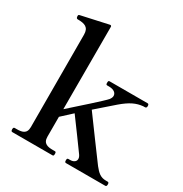

<svg xmlns="http://www.w3.org/2000/svg" viewBox="-172 -872 956 1003"><g transform="rotate(30 306.5 -370.5)"><path d="M592 -25C560 -25 542 -41 519 -70C496 -100 377 -263 343 -309C394 -353 436 -390 446 -399C494 -440 527 -455 567 -459H574C577 -459 581 -459 583 -461C586 -463 587 -466 587 -471C587 -479 585 -484 579 -484H349C343 -484 342 -479 342 -471C342 -464 343 -459 349 -459H360C391 -459 406 -445 406 -428C406 -420 402 -412 396 -404C381 -386 275 -292 213 -237V-734C213 -739 209 -742 204 -741L45 -706C42 -705 38 -705 36 -703C34 -701 34 -699 34 -696C34 -692 34 -681 44 -681C85 -681 112 -673 112 -628L113 -71C113 -29 84 -25 53 -25H42C36 -25 34 -20 34 -13C34 -5 36 0 42 0H285C291 0 292 -5 292 -13C292 -20 291 -25 285 -25H273C243 -25 213 -29 213 -71V-191C232 -209 253 -228 275 -248C305 -208 388 -94 403 -73C409 -64 411 -58 411 -50C411 -36 398 -25 377 -25H366C359 -25 358 -20 358 -13C358 -5 359 0 366 0H603C609 0 611 -5 611 -13C611 -20 609 -25 603 -25Z"/></g></svg>

Font: Shippori Mincho OTF SemiBold
Style: Regular
Weight: 600
Designer: FONTDASU
Foundry: FONTDASU / Google Inc. / but / Adobe
Version: Version 3.300;hotconv 1.0.109;makeotfexe 2.5.65596